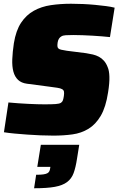

<svg xmlns="http://www.w3.org/2000/svg" viewBox="-20 -716 649 1025"><path d="M1 0ZM265 8Q232 8 196 6.5Q160 5 125 2.5Q90 0 58 -3Q26 -6 1 -10L25 -169Q79 -164 131 -161.5Q183 -159 217 -159Q257 -159 277 -160.5Q297 -162 305 -167Q313 -172 316 -181Q319 -190 321 -204Q323 -219 321.5 -227Q320 -235 311.5 -240Q303 -245 285.5 -247.5Q268 -250 238 -254L124 -269Q94 -273 76.5 -289.5Q59 -306 51.5 -333.5Q44 -361 45.5 -399.5Q47 -438 54 -485Q65 -553 92.5 -594.5Q120 -636 160.5 -658.5Q201 -681 251.5 -688.5Q302 -696 359 -696Q391 -696 424 -694.5Q457 -693 488 -690Q519 -687 546 -683.5Q573 -680 592 -675L567 -518Q548 -520 524 -522Q500 -524 474 -525.5Q448 -527 421.5 -528Q395 -529 371 -529Q347 -529 331.5 -528Q316 -527 308 -522Q292 -513 288 -491Q286 -478 286.5 -470Q287 -462 291.5 -457.5Q296 -453 307 -450.5Q318 -448 337 -445L440 -432Q459 -429 476 -425Q493 -421 508 -413Q523 -405 535 -391.5Q547 -378 555 -357Q563 -339 564 -306Q565 -273 557 -223Q545 -144 518 -98Q491 -52 452.5 -28.5Q414 -5 366.5 1.5Q319 8 265 8ZM173 217Q197 217 211 215Q225 213 232.5 209Q240 205 243.5 198Q247 191 248 181L249 175H179L198 57H403L391 132Q384 178 373 208Q362 238 338 256Q314 274 272.5 281.5Q231 289 162 289Z"/></svg>

Font: Azeri Sans Black
Style: Italic
Weight: 900
Designer: Hector Gatti & Omnibus-Type (original fonts) / Cristiano Sobral (main changes and remastering)
Foundry: Omnibus-Type
Version: Version 0.07;August 21, 2020;FontCreator 13.0.0.2681 64-bit;